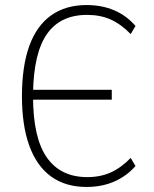

<svg xmlns="http://www.w3.org/2000/svg" viewBox="-20 -733 610 761"><path d="M323 8Q240 8 183 -33Q126 -74 96.5 -154.5Q67 -235 67 -352Q67 -470 96 -550.5Q125 -631 182.5 -672Q240 -713 323 -713Q384 -713 433 -692Q482 -671 517 -630L498 -598Q460 -637 419 -655.5Q378 -674 325 -674Q219 -674 166 -598Q113 -522 111 -362L94 -377H423V-338H93L111 -350Q111 -187 165.5 -109Q220 -31 326 -31Q378 -31 419 -49.5Q460 -68 498 -107L517 -75Q482 -35 433 -13.5Q384 8 323 8Z"/></svg>

Font: Nunito Sans 10pt Condensed ExtraLight
Style: Regular
Weight: 250
Width: 3
Designer: Vernon Adams
Foundry: Vernon Adams
Version: Version 3.101;gftools[0.9.27]